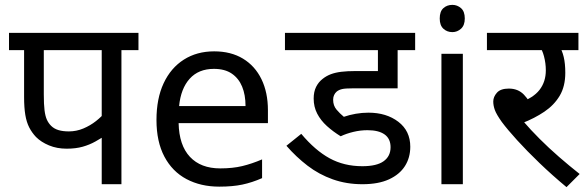

<svg xmlns="http://www.w3.org/2000/svg" viewBox="-20 -757 2416 789"><path d="M479 -551V0H398V-227L417 -203Q396 -189 372 -175.5Q348 -162 319.5 -154Q291 -146 254 -146Q214 -146 181.5 -159.5Q149 -173 128 -194Q111 -212 100 -233.5Q89 -255 84 -285Q79 -315 79 -358V-551H17V-622H549V-551ZM398 -551H160V-369Q160 -328 163 -304Q166 -280 172.5 -265.5Q179 -251 190 -240Q202 -228 220 -222.5Q238 -217 263 -217Q294 -217 322.5 -229Q351 -241 374.5 -259.5Q398 -278 414 -298L398 -246Z M860 -546Q929 -546 978.5 -516Q1028 -486 1054.5 -431.5Q1081 -377 1081 -304V-251H714Q716 -160 760.5 -112.5Q805 -65 885 -65Q936 -65 975.5 -74.5Q1015 -84 1057 -102V-25Q1016 -7 976 1.5Q936 10 881 10Q805 10 746.5 -21Q688 -52 655.5 -113.5Q623 -175 623 -264Q623 -352 652.5 -415Q682 -478 735.5 -512Q789 -546 860 -546ZM859 -474Q796 -474 759.5 -433.5Q723 -393 716 -321H989Q989 -367 975 -401Q961 -435 932.5 -454.5Q904 -474 859 -474Z M1490 -222Q1461 -222 1432 -215Q1403 -208 1380 -197Q1349 -216 1323.5 -239Q1298 -262 1283.5 -290Q1269 -318 1269 -352Q1269 -380 1279 -400Q1289 -420 1306 -433Q1321 -445 1339.5 -452Q1358 -459 1382.5 -462Q1407 -465 1440 -465H1533V-551H1151V-622H1686V-551H1614V-394H1430Q1399 -394 1386 -391Q1373 -388 1364 -381Q1357 -375 1353 -366.5Q1349 -358 1349 -347Q1349 -323 1363 -306.5Q1377 -290 1393 -277Q1416 -285 1442 -289.5Q1468 -294 1494 -294Q1568 -294 1617 -256.5Q1666 -219 1666 -154Q1666 -109 1644 -74.5Q1622 -40 1578.5 -20Q1535 0 1469 0Q1404 0 1347.5 -20Q1291 -40 1244 -76Q1197 -112 1157 -158L1218 -207Q1275 -139 1334.5 -106.5Q1394 -74 1469 -74Q1528 -74 1556.5 -94.5Q1585 -115 1585 -152Q1585 -187 1560.5 -204.5Q1536 -222 1490 -222Z M1882 -536V0H1794V-536ZM1839 -737Q1859 -737 1874.5 -723.5Q1890 -710 1890 -681Q1890 -653 1874.5 -639Q1859 -625 1839 -625Q1817 -625 1802 -639Q1787 -653 1787 -681Q1787 -710 1802 -723.5Q1817 -737 1839 -737Z M2251 -551 2279 -566Q2290 -550 2296.5 -523Q2303 -496 2303 -458Q2303 -402 2280 -363.5Q2257 -325 2217 -298Q2177 -271 2126 -251L2130 -259Q2160 -224 2197.5 -186.5Q2235 -149 2277 -112.5Q2319 -76 2362 -42L2308 12Q2249 -37 2197 -87Q2145 -137 2105 -181Q2065 -225 2042 -256Q2020 -287 2013.5 -305Q2007 -323 2007 -340Q2007 -359 2022 -376Q2037 -393 2071 -393Q2109 -393 2133 -368Q2157 -343 2176 -300L2114 -335Q2171 -354 2197 -387.5Q2223 -421 2223 -468Q2223 -497 2215.5 -525.5Q2208 -554 2197 -565L2242 -551H1981V-622H2357V-551Z"/></svg>

Font: hingl115
Style: Book
Weight: 400
Designer: Jelle Bosma - Monotype Design Team
Foundry: Monotype Imaging Inc.
Version: Version 2.003